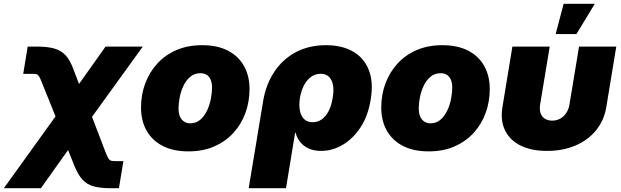

<svg xmlns="http://www.w3.org/2000/svg" viewBox="-89 -786 3266 1010"><path d="M-68.8 204.1 281.2 -282.2H352.5L467.8 18.6Q476.1 38.6 481.4 47.6Q486.8 56.6 494.6 59.1Q502.4 61.5 517.1 61.5H560.1L536.6 204.1H494.1Q439.5 204.1 403.8 194.3Q368.2 184.6 345 159.2Q321.8 133.8 302.7 86.9L269 3.4L126 204.1ZM246.6 -65.9 130.4 -354Q122.1 -375 116.7 -384Q111.3 -393.1 104 -395.3Q96.7 -397.5 81.1 -397.5H33.2L56.6 -541H104Q159.7 -541 195.8 -531Q231.9 -521 255.6 -495.6Q279.3 -470.2 296.4 -423.8L326.7 -344.2L466.3 -541H662.1L318.8 -65.9Z M902.3 10.3Q822.8 10.3 767.1 -18.3Q711.4 -46.9 682.1 -98.9Q652.8 -150.9 652.8 -220.7Q652.8 -287.6 674.8 -346.7Q696.8 -405.8 738.3 -451.4Q779.8 -497.1 839.4 -522.7Q898.9 -548.3 974.6 -548.3Q1054.2 -548.3 1109.6 -519.8Q1165 -491.2 1194.3 -439.2Q1223.6 -387.2 1223.6 -317.4Q1223.6 -252 1202.4 -192.9Q1181.2 -133.8 1139.9 -88.1Q1098.6 -42.5 1039.1 -16.1Q979.5 10.3 902.3 10.3ZM911.1 -137.2Q942.9 -137.2 965.1 -156.7Q987.3 -176.3 1001 -206.1Q1014.6 -235.8 1020.5 -268.1Q1026.4 -300.3 1026.4 -325.2Q1026.4 -350.6 1018.8 -367.4Q1011.2 -384.3 997.6 -392.6Q983.9 -400.9 965.8 -400.9Q933.6 -400.9 911.4 -381.8Q889.2 -362.8 875.5 -333.5Q861.8 -304.2 856 -272.5Q850.1 -240.7 850.1 -214.8Q850.1 -177.2 867.2 -157.2Q884.3 -137.2 911.1 -137.2Z M1219.2 204.1 1294.9 -252.4Q1309.6 -341.8 1354 -408.4Q1398.4 -475.1 1467.5 -511.7Q1536.6 -548.3 1626 -548.3Q1710 -548.3 1768.1 -514.9Q1826.2 -481.4 1851.3 -417.2Q1876.5 -353 1860.8 -261.2Q1847.2 -176.3 1807.6 -116.2Q1768.1 -56.2 1713.9 -24.2Q1659.7 7.8 1600.1 7.8Q1562.5 7.8 1535.2 -4.6Q1507.8 -17.1 1490.5 -38.3Q1473.1 -59.6 1466.3 -87.4H1463.4L1415.5 204.1ZM1555.7 -143.1Q1582.5 -143.1 1604 -158.4Q1625.5 -173.8 1640.1 -202.6Q1654.8 -231.4 1661.1 -271Q1668 -310.5 1662.6 -338.9Q1657.2 -367.2 1640.9 -382.6Q1624.5 -397.9 1597.7 -397.9Q1570.8 -397.9 1548.6 -382.6Q1526.4 -367.2 1511 -338.9Q1495.6 -310.5 1488.8 -271Q1482.9 -231.9 1488.8 -203.1Q1494.6 -174.3 1511.7 -158.7Q1528.8 -143.1 1555.7 -143.1Z M2166 10.3Q2086.4 10.3 2030.8 -18.3Q1975.1 -46.9 1945.8 -98.9Q1916.5 -150.9 1916.5 -220.7Q1916.5 -287.6 1938.5 -346.7Q1960.4 -405.8 2002 -451.4Q2043.5 -497.1 2103 -522.7Q2162.6 -548.3 2238.3 -548.3Q2317.9 -548.3 2373.3 -519.8Q2428.7 -491.2 2458 -439.2Q2487.3 -387.2 2487.3 -317.4Q2487.3 -252 2466.1 -192.9Q2444.8 -133.8 2403.6 -88.1Q2362.3 -42.5 2302.7 -16.1Q2243.2 10.3 2166 10.3ZM2174.8 -137.2Q2206.5 -137.2 2228.8 -156.7Q2251 -176.3 2264.6 -206.1Q2278.3 -235.8 2284.2 -268.1Q2290 -300.3 2290 -325.2Q2290 -350.6 2282.5 -367.4Q2274.9 -384.3 2261.2 -392.6Q2247.6 -400.9 2229.5 -400.9Q2197.3 -400.9 2175 -381.8Q2152.8 -362.8 2139.2 -333.5Q2125.5 -304.2 2119.6 -272.5Q2113.8 -240.7 2113.8 -214.8Q2113.8 -177.2 2130.9 -157.2Q2147.9 -137.2 2174.8 -137.2Z M2788.6 7.8Q2705.6 7.8 2648.9 -20.5Q2592.3 -48.8 2567.4 -100.8Q2542.5 -152.8 2554.2 -223.6L2606.4 -541H2802.7L2752.4 -236.8Q2748 -210.4 2754.6 -191.2Q2761.2 -171.9 2777.1 -161.6Q2793 -151.4 2815.4 -151.4Q2838.4 -151.4 2857.4 -161.6Q2876.5 -171.9 2889.4 -191.2Q2902.3 -210.4 2906.7 -236.8L2957 -541H3152.8L3100.6 -223.6Q3088.9 -152.8 3046.6 -100.8Q3004.4 -48.8 2938.2 -20.5Q2872.1 7.8 2788.6 7.8ZM2834 -606.9 2876 -766.1H3040L2943.4 -606.9Z"/></svg>

Font: Inter 17pt Black
Style: Italic
Weight: 900
Italic angle: -9.3988°
Version: Version 4.001;git-66647c0bb